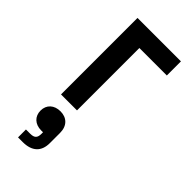

<svg xmlns="http://www.w3.org/2000/svg" viewBox="-244 -545 875 875"><g transform="rotate(45 193.5 -108.0)"><path d="M76 0H179V-402H356V-493H76ZM62 118C62 155 88 180 128 180H140V190C140 216 130 226 103 226H76V277H106C166 277 197 247 197 193V127C197 81 169 56 129 56C89 56 62 80 62 118Z"/></g></svg>

Font: Meta Space Medium
Style: Regular
Weight: 500
Designer: Meta Pool / Florian Karsten
Foundry: Meta Pool / Florian Karsten
Version: Version 2.000;Glyphs 3.1.1 (3137)